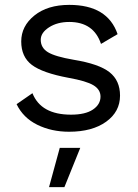

<svg xmlns="http://www.w3.org/2000/svg" viewBox="-20 -530 567 787"><path d="M263 10Q191 10 133 -18.5Q75 -47 48 -103L113 -148Q148 -60 271 -60Q330 -60 361 -81Q392 -102 392 -134Q392 -163 363 -180.5Q334 -198 261 -211Q154 -231 110.5 -264Q67 -297 67 -360Q67 -423 121 -466.5Q175 -510 264 -510Q421 -510 462 -390L394 -350Q364 -440 264 -440Q215 -440 181 -418Q147 -396 147 -367Q147 -334 176.5 -316Q206 -298 282 -285Q386 -268 429 -234Q472 -200 472 -138Q472 -72 415 -31Q358 10 263 10ZM309 76 244 237H181L225 76Z"/></svg>

Font: Work Sans
Style: Regular
Weight: 400
Designer: Wei Huang
Foundry: Wei Huang
Version: Version 1.032;PS 001.032;hotconv 1.0.70;makeotf.lib2.5.58329